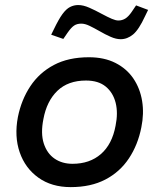

<svg xmlns="http://www.w3.org/2000/svg" viewBox="-20 -739 635 766"><path d="M262 7.5Q185.8 7.5 133.2 -30.2Q80.5 -67.9 58.6 -131.3Q36.7 -194.8 51.4 -272.2Q65.2 -340.8 100.9 -394.8Q136.6 -448.8 194.8 -479.7Q253 -510.6 334.8 -510.6Q396 -510.6 440.8 -487.8Q485.5 -465 512.1 -425.8Q538.7 -386.5 547 -336.1Q555.2 -285.8 543.9 -231Q530.2 -161.1 494.3 -107.1Q458.5 -53.1 400.5 -22.8Q342.6 7.5 262 7.5ZM269.4 -85.5Q337.9 -85.5 382.7 -124.5Q427.5 -163.6 441.1 -237.6Q451.5 -288.1 441.4 -328.8Q431.2 -369.4 401.8 -393.6Q372.5 -417.7 323.1 -417.7Q251.6 -417.7 209 -376.7Q166.4 -335.6 153.2 -264.2Q141.7 -207 154.6 -166.8Q167.6 -126.7 197.7 -106.1Q227.8 -85.5 269.4 -85.5ZM232.6 -583.7 184.2 -600.5 194.8 -622Q213.7 -661.5 228.9 -682.5Q244.2 -703.4 259.5 -711.1Q274.9 -718.9 292.1 -718.9Q312.3 -718.9 336.4 -708.2Q360.5 -697.6 384.6 -684.4Q410.4 -670.6 426.1 -663.9Q441.8 -657.2 452.3 -657.2Q467.1 -657.2 479.8 -664.9Q492.5 -672.6 506.1 -692.6L522.9 -717.5L570.9 -699.5L558.7 -674.4Q533.9 -620.5 510.9 -601.5Q487.9 -582.6 461.5 -582.6Q443.1 -582.6 421.7 -592Q400.2 -601.3 375.3 -615.8Q355.3 -627.2 337.1 -636Q319 -644.7 304.2 -644.7Q287.2 -644.7 275.7 -637Q264.2 -629.4 249.7 -608.6Z"/></svg>

Font: REM Medium
Style: Italic
Weight: 500
Italic angle: -11°
Designer: Octavio Pardo
Foundry: Ashler Design
Version: Version 1.005;gftools[0.9.28]